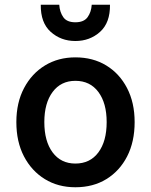

<svg xmlns="http://www.w3.org/2000/svg" viewBox="-20 -777 637 810"><path d="M298 13Q225 13 169 -21.5Q113 -56 81 -117.5Q49 -179 49 -262Q49 -344 81.5 -405.5Q114 -467 170 -501Q226 -535 298 -535Q372 -535 428 -501Q484 -467 516 -405.5Q548 -344 548 -262Q548 -179 516.5 -117.5Q485 -56 429 -21.5Q373 13 298 13ZM298 -87Q360 -87 395 -134Q430 -181 430 -262Q430 -342 395 -389Q360 -436 298 -436Q237 -436 202 -389Q167 -342 167 -262Q167 -181 202 -134Q237 -87 298 -87ZM298 -604Q237 -604 194 -642.5Q151 -681 152 -757H230Q232 -726 247 -704.5Q262 -683 298 -683Q334 -683 349.5 -704.5Q365 -726 367 -757H444Q445 -681 402 -642.5Q359 -604 298 -604Z"/></svg>

Font: Ubuntu Sans SemiBold
Style: Regular
Weight: 600
Designer: Dalton Maag Ltd
Foundry: Dalton Maag Ltd
Version: Version 1.006; ttfautohint (v1.8.4.7-5d5b)